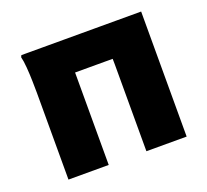

<svg xmlns="http://www.w3.org/2000/svg" viewBox="-99 -668 852 789"><g transform="rotate(-20 326.5 -273.5)"><path d="M414.4 0V-380.4Q414.4 -400.4 413.6 -431Q412.9 -461.6 410.6 -491.2Q408.3 -520.8 403.6 -538.8L407.3 -546.8H590.4V0ZM73.6 0V-380.4Q73.6 -400.4 72.8 -431Q72.1 -461.6 69.8 -491.2Q67.5 -520.8 62.8 -538.8L66.5 -546.8H249.6V0ZM153.2 -404.2V-546.8H477.2V-404.2Z"/></g></svg>

Font: Kufam
Style: Regular
Weight: 400
Designer: Wael Morcos, Artur Schmal
Foundry: Original Type
Version: Version 1.301; ttfautohint (v1.8.3)